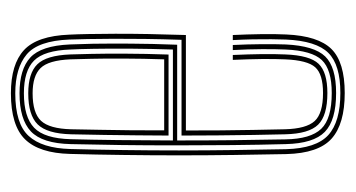

<svg xmlns="http://www.w3.org/2000/svg" viewBox="-170 -476 652 352"><g transform="rotate(-90 156.0 -300.0)"><path d="M161.5 6Q104.8 6 77.9 -18Q51 -42 49.5 -101.2Q48.5 -146.5 47.9 -196.4Q47.2 -246.2 47.2 -297.8Q47.2 -349.2 47.9 -400Q48.5 -450.8 49.8 -497.5Q51.2 -554 76.5 -580Q101.8 -606 161 -606Q214.2 -606 240.2 -582Q266.2 -558 268.5 -498.8Q269.2 -485.5 269.6 -464.1Q270 -442.8 270.1 -414.9Q270.2 -387 269.6 -354.1Q269 -321.2 267.8 -285.2H92.8Q92.8 -251.5 93 -221.1Q93.2 -190.8 93.8 -162Q94.2 -133.2 95 -103.8Q96 -64.5 110.1 -49.1Q124.2 -33.8 161.5 -33.8Q195.8 -33.8 208.6 -48Q221.5 -62.2 223.2 -103.5Q224 -121 223.8 -146Q223.5 -171 222.2 -199.2H231.2Q232.5 -170 232.8 -145.6Q233 -121.2 232.2 -103Q230.5 -58 215 -41.9Q199.5 -25.8 161.5 -25.8Q120 -25.8 103.4 -42.8Q86.8 -59.8 85.8 -103Q85.2 -129 84.6 -161.1Q84 -193.2 83.8 -227.5Q83.5 -261.8 83.5 -293.2H259Q260.2 -328.2 260.6 -359.8Q261 -391.2 260.9 -417.9Q260.8 -444.5 260.4 -465Q260 -485.5 259.5 -498.8Q257.2 -556.2 232.2 -577.1Q207.2 -598 161 -598Q105.2 -598 82.8 -573.5Q60.2 -549 58.8 -497Q57.5 -450 56.9 -399.6Q56.2 -349.2 56.2 -298.1Q56.2 -247 56.9 -197.2Q57.5 -147.5 58.5 -101.8Q60 -46.2 84.4 -24.1Q108.8 -2 161.5 -2Q213 -2 235 -24Q257 -46 259.5 -101.8Q260 -113 260.1 -128.6Q260.2 -144.2 259.9 -162.4Q259.5 -180.5 258.5 -199.2H267.8Q269 -173.8 269.4 -147.6Q269.8 -121.5 268.8 -101.2Q266.2 -42.5 242 -18.2Q217.8 6 161.5 6ZM161.5 -9.8Q111.5 -9.8 90.2 -30.5Q69 -51.2 67.8 -102Q66.5 -149.8 66 -200.9Q65.5 -252 65.5 -303.6Q65.5 -355.2 66.1 -404.2Q66.8 -453.2 67.8 -496.2Q69 -548.5 91.1 -569.4Q113.2 -590.2 161 -590.2Q205 -590.2 226.6 -570.4Q248.2 -550.5 250.5 -497.8Q251.2 -483.8 251.8 -455.2Q252.2 -426.8 252 -387.2Q251.8 -347.8 250 -301.2H74.5Q74.5 -244 75 -199.4Q75.5 -154.8 76.5 -102.8Q77.2 -56.5 95.8 -37.1Q114.2 -17.8 161.5 -17.8Q204.5 -17.8 221.9 -36Q239.2 -54.2 241.2 -102.5Q242 -120 241.9 -145.2Q241.8 -170.5 240.2 -199.2H249.5Q250.8 -172.5 251 -146.8Q251.2 -121 250.5 -102.2Q248 -49.8 228.5 -29.8Q209 -9.8 161.5 -9.8ZM74.5 -309H241.2Q242.5 -349.8 242.8 -387.5Q243 -425.2 242.5 -454.2Q242 -483.2 241.2 -497.2Q239.5 -545 220.9 -563.6Q202.2 -582.2 161 -582.2Q117.5 -582.2 97.8 -563.4Q78 -544.5 76.8 -496Q75.8 -459.5 75.2 -410Q74.8 -360.5 74.5 -309ZM83.5 -317Q83.8 -344.8 83.9 -373.8Q84 -402.8 84.6 -433.2Q85.2 -463.8 85.8 -495.8Q87 -539.8 104 -557Q121 -574.2 161 -574.2Q197.8 -574.2 214.1 -557.6Q230.5 -541 232.2 -497Q232.8 -484.2 233.2 -458.2Q233.8 -432.2 233.6 -396.2Q233.5 -360.2 232 -317ZM93 -325H223.2Q224.5 -363.8 224.6 -398.2Q224.8 -432.8 224.2 -458.5Q223.8 -484.2 223.2 -496.8Q221.5 -537 207.2 -551.6Q193 -566.2 161 -566.2Q125 -566.2 110.5 -550.8Q96 -535.2 95 -495.5Q94.5 -468.5 94 -441.6Q93.5 -414.8 93.2 -386.2Q93 -357.8 93 -325Z"/></g></svg>

Font: Big Shoulders Inline Display Thin Light
Style: Regular
Weight: 300
Version: Version 2.002